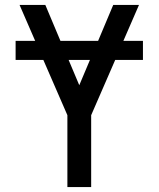

<svg xmlns="http://www.w3.org/2000/svg" viewBox="-20 -755 640 775"><path d="M252 0V-290L155 -513H43V-590H122L59 -735H163L224 -590H376L437 -735H541L478 -590H557V-513H445L348 -290V0ZM300 -411 343 -513H257Z"/></svg>

Font: Iosevka Custom Medium Extended
Style: Regular
Weight: 500
Width: 7
Monospace: yes
Designer: Belleve Invis
Foundry: Belleve Invis
Version: Version 11.2.4; ttfautohint (v1.8.4)